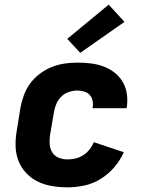

<svg xmlns="http://www.w3.org/2000/svg" viewBox="-20 -797 640 825"><path d="M270 8Q237 8 204 2.5Q171 -3 143 -16.5Q115 -30 93 -53Q71 -76 59.5 -105.5Q48 -135 47 -168.5Q46 -202 52 -235L68 -335Q73 -362 83 -389Q93 -416 110.5 -439.5Q128 -463 152.5 -481Q177 -499 203.5 -509.5Q230 -520 258 -524Q286 -528 313 -528Q342 -528 370.5 -524.5Q399 -521 424.5 -511.5Q450 -502 471.5 -485.5Q493 -469 507 -445.5Q521 -422 525 -394Q529 -366 525 -337Q524 -336 524 -334.5Q524 -333 524 -332H378Q378 -332 378 -332.5Q378 -333 378 -334Q381 -349 378 -363.5Q375 -378 366 -388.5Q357 -399 342.5 -403.5Q328 -408 313 -408Q295 -408 276.5 -402Q258 -396 244 -382.5Q230 -369 222.5 -351.5Q215 -334 212 -316L195 -216Q192 -196 193.5 -176.5Q195 -157 205 -141.5Q215 -126 233 -119Q251 -112 270 -112Q287 -112 304.5 -116Q322 -120 337.5 -130Q353 -140 364.5 -154.5Q376 -169 383 -186L512 -143Q497 -109 471.5 -79Q446 -49 413 -28.5Q380 -8 343 0Q306 8 270 8ZM325 -570 269 -630 447 -777 515 -703Z"/></svg>

Font: Iosevka SS04 Heavy Extended
Style: Italic
Weight: 900
Width: 7
Italic angle: -9°
Monospace: yes
Designer: Belleve Invis
Foundry: Belleve Invis
Version: Version 19.0.0; ttfautohint (v1.8.4)